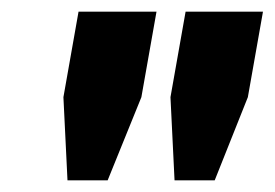

<svg xmlns="http://www.w3.org/2000/svg" viewBox="-20 -708 472 330"><path d="M96 -398 89 -541 115 -688H249L223 -541L165 -398ZM280 -398 273 -541 299 -688H432L406 -541L349 -398Z"/></svg>

Font: Archivo ExtraCondensed Black
Style: Italic
Weight: 900
Width: 2
Italic angle: -10°
Designer: Hector Gatti
Foundry: Omnibus-Type
Version: Version 2.001